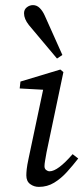

<svg xmlns="http://www.w3.org/2000/svg" viewBox="-20 -720 326 751"><path d="M83 -34Q83 -44 84.5 -58.5Q86 -73 92 -101L151 -380L167 -368L57 -374L60 -401L216 -448L228 -438L162 -124Q159 -107 156.5 -92.5Q154 -78 154 -70Q154 -60 160.5 -55Q167 -50 174 -50Q206 -50 264 -117L286 -100Q265 -73 242 -47.5Q219 -22 192 -5.5Q165 11 132 11Q113 11 98 0Q83 -11 83 -34ZM224 -505 203 -491Q175 -524 148 -556.5Q121 -589 93 -622Q74 -646 74 -668Q74 -683 85 -691.5Q96 -700 109 -700Q124 -700 135.5 -688.5Q147 -677 155 -659Q172 -621 189.5 -582Q207 -543 224 -505Z"/></svg>

Font: Lisu Bosa ExtraLight
Style: Italic
Weight: 200
Italic angle: -19°
Designer: David Morse, Annie Olsen, Victor Gaultney, Frank Grießhammer (Latin)
Foundry: SIL International
Version: Version 2.000